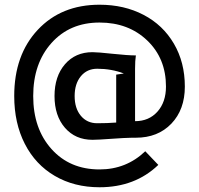

<svg xmlns="http://www.w3.org/2000/svg" viewBox="-20 -705 840 810"><path d="M390.1 -185.1Q432.6 -185.1 470.2 -188V-390.1L502.4 -395Q450.2 -415 390.1 -415Q347.2 -415 321 -383.3Q294.9 -351.6 294.9 -299.8Q294.9 -248 321 -216.6Q347.2 -185.1 390.1 -185.1ZM40 -299.8Q40 -473.1 139.2 -579.1Q238.3 -685.1 399.9 -685.1Q503.9 -685.1 585.7 -642.3Q667.5 -599.6 713.6 -520.8Q759.8 -441.9 759.8 -339.8Q759.8 -242.7 702.9 -183.3Q646 -124 553.2 -124H537.1Q506.3 -123.5 449.7 -119.4Q393.1 -115.2 370.1 -115.2Q297.9 -115.2 253.9 -166Q210 -216.8 210 -299.8Q210 -382.8 253.9 -433.8Q297.9 -484.9 370.1 -484.9Q392.1 -484.9 456.1 -478Q520 -471.2 553.2 -471.2Q549.8 -449.7 549.8 -415V-193.8Q608.4 -193.8 644.3 -234.1Q680.2 -274.4 680.2 -339.8Q680.2 -458.5 601.1 -534.2Q522 -609.9 399.9 -609.9Q274.4 -609.9 197.3 -523.7Q120.1 -437.5 120.1 -299.8Q120.1 -162.1 197.3 -76.2Q274.4 9.8 399.9 9.8Q512.7 9.8 592.8 -66.9L647.9 -9.3Q549.8 85 399.9 85Q293 85 211.2 37.1Q129.4 -10.7 84.7 -98.1Q40 -185.5 40 -299.8Z"/></svg>

Font: Nikodecs
Style: Medium
Weight: 500
Version: Version 0.29